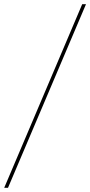

<svg xmlns="http://www.w3.org/2000/svg" viewBox="-66 -817 428 911"><path d="M342 -797 -28 74H-46L324 -797Z"/></svg>

Font: Bitter Thin Thin
Style: Italic
Weight: 250
Italic angle: -9°
Version: Version 2.002